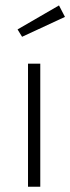

<svg xmlns="http://www.w3.org/2000/svg" viewBox="-20 -706 266 726"><path d="M132.3 0H85.9V-465.3H132.3ZM46.4 -594.7 203.1 -685.5 225.6 -642.1 63.5 -566.9Z"/></svg>

Font: Spartan MB Light
Style: Regular
Weight: 300
Designer: Matt Bailey, Mirko Velimirovic
Foundry: Matt Bailey
Version: Version 1.005